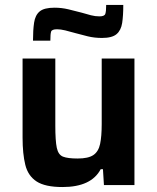

<svg xmlns="http://www.w3.org/2000/svg" viewBox="-20 -746 633 774"><path d="M232 8Q162 8 127.5 -14.5Q93 -37 82 -81.5Q71 -126 71 -191V-510H203V-240Q203 -178 209 -150Q215 -122 234 -114.5Q253 -107 293 -107Q336 -107 356.5 -121Q377 -135 383.5 -165.5Q390 -196 390 -246V-510H522V0H399L395 -64H386Q348 8 232 8ZM113 -582Q113 -625 117.5 -655Q122 -685 140 -700Q158 -715 200 -715Q228 -715 255.5 -708.5Q283 -702 309 -695Q329 -689 346.5 -684.5Q364 -680 381 -680Q401 -680 404.5 -690Q408 -700 408 -726H477Q477 -683 472.5 -653.5Q468 -624 450 -608.5Q432 -593 391 -593Q361 -593 334 -599.5Q307 -606 282 -613Q262 -619 243 -623.5Q224 -628 210 -628Q189 -628 186 -618.5Q183 -609 183 -582Z"/></svg>

Font: Saira SemiBold
Style: Regular
Weight: 600
Designer: Hector Gatti with collaboration of the Omnibus-Type team
Foundry: Omnibus-Type
Version: Version 1.100; ttfautohint (v1.8.3)